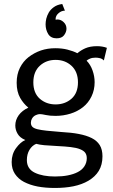

<svg xmlns="http://www.w3.org/2000/svg" viewBox="-20 -724 562 956"><path d="M207 -603Q207 -615.7 210.4 -630.9Q214.4 -647 223.1 -662.1Q231.9 -676.8 248 -688.5Q264.6 -700.7 290 -704.1L303.2 -670.9Q286.1 -670.9 272 -658.7Q256.8 -646 256.8 -628.9V-626H258.8Q260.7 -626 262.2 -626.5Q263.7 -627 266.1 -627Q283.2 -627 296.9 -613.8Q311 -600.6 311 -581.1Q311 -564.5 298.8 -548.3Q287.1 -533.2 262.2 -533.2Q233.4 -533.2 220.2 -554.2Q207 -575.7 207 -603ZM497.1 -422.9Q489.3 -431.2 478.5 -434.1Q466.8 -437 456.1 -437Q439.5 -437 428.2 -432.1Q416 -426.8 411.1 -421.9Q430.7 -402.3 440.9 -373Q451.2 -343.8 451.2 -314.9Q451.2 -275.9 435.5 -243.7Q419.9 -211.4 393.1 -190.4Q365.7 -168.9 331.1 -158.2Q294.9 -147 256.8 -147Q227.5 -147 208 -151.4Q188 -155.8 179.2 -155.8Q172.9 -155.8 166.5 -153.8Q157.2 -150.9 151.4 -147Q144 -142.1 139.2 -133.3Q133.8 -124 133.8 -112.8Q133.8 -100.1 141.6 -92.3Q148.9 -85 166.5 -80.6Q184.1 -76.2 212.4 -73.2Q254.9 -68.8 283.2 -66.9Q336.4 -64 371.6 -57.1Q410.2 -49.8 436.5 -36.6Q462.9 -23.4 476.6 -1.5Q490.2 20.5 490.2 54.2Q490.2 96.7 471.7 127Q454.1 155.8 420.4 175.8Q388.2 194.8 345.2 203.6Q304.2 211.9 252.9 211.9Q206.1 211.9 167 204.6Q129.4 197.3 99.1 181.6Q71.3 167 54.2 141.6Q38.1 117.2 38.1 83Q38.1 43 60.1 13.2Q82 -16.6 106 -26.9Q79.1 -38.1 67.9 -57.6Q56.2 -77.1 56.2 -99.1Q56.2 -126.5 73.2 -150.4Q90.3 -173.8 121.1 -188Q97.2 -207.5 80.6 -236.3Q63 -267.1 63 -312Q63 -354 79.1 -386.2Q95.2 -418.5 122.1 -439.5Q149.9 -460.9 183.6 -472.7Q216.8 -483.9 254.9 -483.9Q288.6 -483.9 315.4 -477.1Q344.7 -469.7 365.2 -459Q382.3 -473.6 404.3 -483.4Q428.7 -494.1 462.9 -494.1Q490.2 -494.1 512.2 -485.8ZM146 -314Q146 -260.3 178.7 -231.9Q210.9 -204.1 256.8 -204.1Q303.2 -204.1 335.4 -231.9Q368.2 -260.3 368.2 -314Q368.2 -367.2 335.4 -397Q303.7 -425.8 256.8 -425.8Q210.4 -425.8 178.7 -397Q146 -367.2 146 -314ZM261.2 2.9Q210.9 0 200.7 -1Q176.3 -3.4 160.2 -7.8Q139.2 1 126.5 22.5Q113.8 43.9 113.8 73.2Q113.8 117.2 153.8 136.2Q192.9 154.8 253.9 154.8Q290 154.8 316.9 149.4Q346.7 143.6 367.2 132.8Q388.2 122.1 399.9 104.5Q412.1 85.9 412.1 64Q412.1 47.4 404.3 36.6Q397 26.4 378.9 19Q361.3 11.7 332 8.3Q309.1 5.4 261.2 2.9Z"/></svg>

Font: Post Grotesk Regular
Style: Regular
Weight: 500
Version: 0.900; ttfautohint (v0.96) -l 8 -r 50 -G 200 -x 14 -w "gGD" 